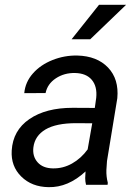

<svg xmlns="http://www.w3.org/2000/svg" viewBox="-20 -770 573 800"><path d="M338.4 0Q335 -14.2 335 -27.8L336.4 -55.7Q263.7 11.7 182.1 9.8Q112.3 8.8 68.6 -34.4Q24.9 -77.6 28.8 -142.6Q33.7 -226.6 102.3 -273.7Q170.9 -320.8 282.7 -320.8L375 -320.3L380.9 -362.3Q385.7 -409.7 362.5 -437.3Q339.4 -464.8 293 -465.8Q247.6 -466.8 212.6 -443.6Q177.7 -420.4 169.9 -382.3L81.1 -381.8Q85.4 -428.2 117.2 -464.1Q148.9 -500 198.7 -519.8Q248.5 -539.6 301.8 -538.6Q384.3 -536.6 430.2 -488.5Q476.1 -440.4 468.8 -360.8L425.8 -99.1L423.3 -61.5Q422.4 -34.7 429.2 -8.3L428.2 0ZM199.7 -68.4Q242.2 -67.4 280 -88.6Q317.9 -109.9 345.2 -147.5L364.3 -256.3L297.4 -256.8Q213.9 -256.8 169.4 -230.5Q125 -204.1 119.1 -155.8Q114.7 -118.7 136.5 -94Q158.2 -69.3 199.7 -68.4ZM392.6 -750H505.4L356 -606.4H278.3Z"/></svg>

Font: TypoPRO Roboto
Style: Italic
Weight: 400
Italic angle: -12°
Designer: Google
Version: Version 2.136; 2016